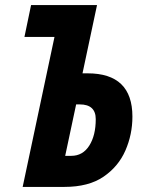

<svg xmlns="http://www.w3.org/2000/svg" viewBox="-20 -734 570 754"><path d="M233 0Q328 0 386.5 -40Q445 -80 472.5 -143Q500 -206 500 -276Q500 -446 324 -446H304L361 -714H102L76 -589H194L69 0ZM279 -324H293Q356 -324 356 -266Q356 -202 330.5 -162Q305 -122 260 -122H236Z"/></svg>

Font: Noto Sans UI Condensed ExtraBold
Style: Italic
Weight: 800
Width: 3
Designer: Monotype Design Team
Foundry: Monotype Imaging Inc.
Version: 1.001